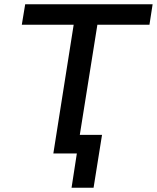

<svg xmlns="http://www.w3.org/2000/svg" viewBox="-20 -725 741 907"><path d="M318 162 343 0H232L328 -608H83L99 -705H701L686 -608H440L357 -88H462L422 162Z"/></svg>

Font: Nunito Sans 7pt SemiBold
Style: Italic
Weight: 600
Italic angle: -9°
Designer: Vernon Adams
Foundry: Vernon Adams
Version: Version 3.101;gftools[0.9.27]